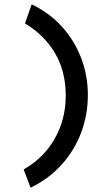

<svg xmlns="http://www.w3.org/2000/svg" viewBox="-20 -758 490 885"><path d="M121 107 89 23Q180 -28 231.5 -117.5Q283 -207 283 -317Q283 -430 233 -514Q183 -598 95 -650L126 -738Q209 -698 266.5 -634Q324 -570 354.5 -489.5Q385 -409 385 -320Q385 -230 354.5 -148Q324 -66 265 0Q206 66 121 107Z"/></svg>

Font: Inconsolata SemiCondensed Bold
Style: Regular
Weight: 700
Width: 4
Monospace: yes
Designer: Raph Levien, Cyreal, Brenton Simpson
Foundry: Raph Levien, Cyreal, Google
Version: Version 3.001; ttfautohint (v1.8.2.53-6de2)